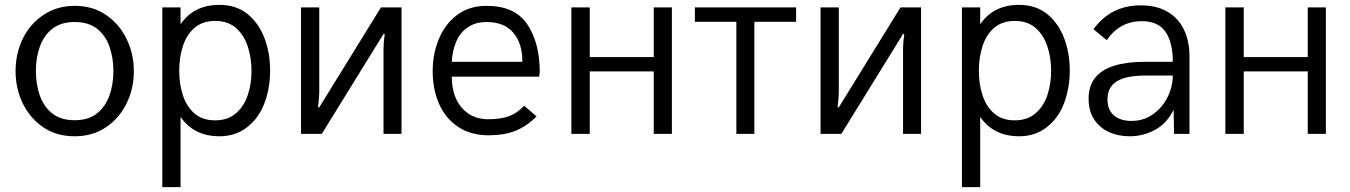

<svg xmlns="http://www.w3.org/2000/svg" viewBox="-20 -550 5549 789"><path d="M286.5 10Q212 10 157.5 -27.2Q103 -64.5 73.5 -125.2Q44 -186 44 -258Q44 -329.5 73.5 -390.8Q103 -452 160.5 -490Q215.5 -526 286.5 -526Q361.5 -526 416 -488.5Q470.5 -451 500.2 -390Q530 -329 530 -258Q530 -185 499.5 -123.8Q469 -62.5 414.2 -26.2Q359.5 10 286.5 10ZM286.5 -56Q342.5 -56 377.5 -83.2Q412.5 -110.5 429.2 -156.2Q446 -202 446 -258Q446 -312 430 -358Q414 -404 379 -431.8Q344 -459.5 286.5 -459.5Q231 -459.5 195.8 -432.2Q160.5 -405 144 -359Q127.5 -313 127.5 -258Q127.5 -203.5 143.8 -157.2Q160 -111 195.2 -83.5Q230.5 -56 286.5 -56Z M722 219H647V-519.5H722V-450Q776 -530 882 -530Q949.5 -530 995.8 -493.5Q1042 -457 1066 -395.5Q1090 -334 1090 -260Q1090 -187.5 1066.5 -125.5Q1043 -63.5 994 -26Q946.5 10 882 10Q777 10 722 -69.5ZM864 -55.5Q915.5 -55.5 948.8 -83.8Q982 -112 997.8 -158.2Q1013.5 -204.5 1013.5 -259Q1013.5 -312 998.2 -358.8Q983 -405.5 950 -434.8Q917 -464 864 -464Q813 -464 780.2 -436.2Q747.5 -408.5 732 -361.8Q716.5 -315 716.5 -259Q716.5 -205 731.5 -158.8Q746.5 -112.5 779 -84Q811.5 -55.5 864 -55.5Z M1630 0H1556V-350Q1556 -376.5 1561 -410.5H1556L1302.5 0H1217V-519.5H1292V-170Q1292 -155.5 1287 -109H1292L1545.5 -519.5H1630Z M1988.5 6Q1914 6 1861.8 -29.2Q1809.5 -64.5 1783.8 -124.5Q1758 -184.5 1758 -257Q1758 -328.5 1783.5 -390Q1809 -451.5 1858.8 -488.8Q1908.5 -526 1979.5 -526Q2096 -526 2147 -449.8Q2198 -373.5 2198 -254L2195.5 -235H1836.5Q1836.5 -184.5 1853 -147Q1870 -107 1904.2 -83.5Q1938.5 -60 1987 -60Q2036.5 -60 2070.8 -72.2Q2105 -84.5 2134 -115.5L2185 -71.5Q2143 -30 2097 -12Q2051 6 1988.5 6ZM2126.5 -296V-299Q2126.5 -372 2089.2 -415.8Q2052 -459.5 1979.5 -459.5Q1934.5 -459.5 1902.8 -438.2Q1871 -417 1855 -379.5Q1839 -342 1836.5 -296Z M2741 0H2666.5V-256.5H2403.5V0H2328V-519.5H2403.5V-315.5H2666.5V-519.5H2741Z M3080 0H3006V-460.5H2835.5V-519.5H3251.5V-460.5H3080Z M3765 0H3691V-350Q3691 -376.5 3696 -410.5H3691L3437.5 0H3352V-519.5H3427V-170Q3427 -155.5 3422 -109H3427L3680.5 -519.5H3765Z M4008 219H3933V-519.5H4008V-450Q4062 -530 4168 -530Q4235.5 -530 4281.8 -493.5Q4328 -457 4352 -395.5Q4376 -334 4376 -260Q4376 -187.5 4352.5 -125.5Q4329 -63.5 4280 -26Q4232.5 10 4168 10Q4063 10 4008 -69.5ZM4150 -55.5Q4201.5 -55.5 4234.8 -83.8Q4268 -112 4283.8 -158.2Q4299.5 -204.5 4299.5 -259Q4299.5 -312 4284.2 -358.8Q4269 -405.5 4236 -434.8Q4203 -464 4150 -464Q4099 -464 4066.2 -436.2Q4033.5 -408.5 4018 -361.8Q4002.5 -315 4002.5 -259Q4002.5 -205 4017.5 -158.8Q4032.5 -112.5 4065 -84Q4097.5 -55.5 4150 -55.5Z M4622 10Q4574.5 10 4536.2 -7.8Q4498 -25.5 4475.8 -60Q4453.5 -94.5 4453.5 -144.5Q4453.5 -198 4481 -231.2Q4508.5 -264.5 4559.5 -280.2Q4610.5 -296 4682 -296H4799.5Q4799.5 -375.5 4769.5 -419.2Q4739.5 -463 4672 -463Q4581.5 -463 4528 -385L4473.5 -430Q4545 -528 4667 -528Q4733 -528 4777.8 -501.8Q4822.5 -475.5 4845.2 -428.2Q4868 -381 4868 -318.5V0H4804.5L4803 -99Q4774 -41.5 4725.5 -15.8Q4677 10 4622 10ZM4629.5 -53Q4669.5 -53 4701 -70Q4732.5 -87 4754.5 -114.2Q4776.5 -141.5 4788 -174.5Q4799.5 -207.5 4799.5 -239.5H4688Q4606.5 -239.5 4568.8 -215.5Q4531 -191.5 4531 -142Q4531 -110.5 4544 -91Q4557 -71.5 4579.2 -62.2Q4601.5 -53 4629.5 -53Z M5428.5 0H5354V-256.5H5091V0H5015.5V-519.5H5091V-315.5H5354V-519.5H5428.5Z"/></svg>

Font: Acari Sans
Style: Regular
Weight: 400
Designer: Alfredo Marco Pradil and Stefan Peev (font) & Cristiano Sobral (main changes)
Foundry: Alfredo Marco Pradil and Stefan Peev (font) & Cristiano Sobral (main changes)
Version: Version 1.063; ttfautohint (v1.8.3)